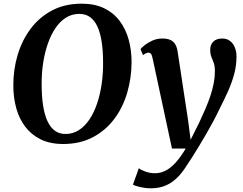

<svg xmlns="http://www.w3.org/2000/svg" viewBox="-20 -773 1322 1044"><path d="M323.5 10Q252.5 10 201.2 -15.2Q150 -40.5 117 -84.2Q84 -128 68.2 -185.5Q52.5 -243 52.5 -307.5Q52 -394 75.8 -473.8Q99.5 -553.5 146.5 -616.5Q193.5 -679.5 263 -716.2Q332.5 -753 424 -753Q495.5 -753 547 -727.8Q598.5 -702.5 631.2 -658.5Q664 -614.5 679.5 -558Q695 -501.5 695.5 -439Q695.5 -351.5 672.2 -270.8Q649 -190 602 -127Q555 -64 485.2 -27Q415.5 10 323.5 10ZM336 -44.5Q376 -44.5 408.2 -65Q440.5 -85.5 465.5 -122.2Q490.5 -159 507.2 -208Q524 -257 532.5 -314.2Q541 -371.5 540.5 -433Q540.5 -495.5 533 -544.8Q525.5 -594 510 -628Q494.5 -662 470 -679.8Q445.5 -697.5 411 -697.5Q371.5 -697.5 339 -677.2Q306.5 -657 281.8 -620.5Q257 -584 240 -535.2Q223 -486.5 214.5 -430Q206 -373.5 206.5 -313Q206.5 -249.5 214.2 -199.5Q222 -149.5 237.8 -115Q253.5 -80.5 278 -62.5Q302.5 -44.5 336 -44.5ZM809.5 -457Q806 -474 800.8 -480.2Q795.5 -486.5 788 -486.5Q780.5 -486.5 773.2 -483.2Q766 -480 757.5 -473L744 -506Q749 -513 766 -526.8Q783 -540.5 808 -552Q833 -563.5 862.5 -563.5Q890 -563.5 907 -555.5Q924 -547.5 933 -532Q942 -516.5 945.5 -494.5Q952.5 -448.5 959.8 -401.5Q967 -354.5 974 -307.5Q981 -260.5 988.2 -213.8Q995.5 -167 1002.5 -120.5L1016.5 -13L1063 -106Q1081 -144 1096.5 -180.2Q1112 -216.5 1123.8 -251.2Q1135.5 -286 1142 -319.8Q1148.5 -353.5 1148.5 -385.5Q1148.5 -413.5 1142.2 -430.8Q1136 -448 1129.5 -463.8Q1123 -479.5 1123 -503.5Q1123 -530 1140 -546.8Q1157 -563.5 1188 -563.5Q1214 -563.5 1231.2 -550Q1248.5 -536.5 1257.2 -514.2Q1266 -492 1266 -467Q1266 -415.5 1252.8 -367.8Q1239.5 -320 1218.8 -274.2Q1198 -228.5 1174 -181.5Q1159.5 -150.5 1141.2 -116.2Q1123 -82 1103.2 -47.8Q1083.5 -13.5 1064.2 18.2Q1045 50 1028 77Q1011 104 997.5 123.5Q969.5 169 939.5 197Q909.5 225 875.2 238Q841 251 800 251Q773 251 743.5 244.5Q714 238 703 230.5L735 141.5Q745 150.5 770.2 159.8Q795.5 169 823 169Q852.5 169 880.2 155Q908 141 935 111.2Q962 81.5 990 34.5H915Z"/></svg>

Font: Merriweather 28pt
Style: Bold Italic
Weight: 700
Italic angle: -7.8°
Version: Version 2.101